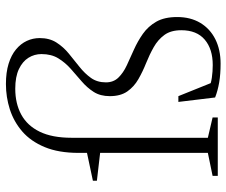

<svg xmlns="http://www.w3.org/2000/svg" viewBox="-78 -677 764 648"><g transform="rotate(-90 304.0 -353.0)"><path d="M112 -469.5Q112 -537 131.5 -584Q151 -631 184.2 -659.8Q217.5 -688.5 259 -701.8Q300.5 -715 344.5 -715Q383.5 -715 412.8 -706Q442 -697 461.2 -681Q480.5 -665 490 -644.5Q499.5 -624 499.5 -601Q499.5 -568 484.5 -544.5Q469.5 -521 447.2 -502.8Q425 -484.5 402.5 -466.8Q380 -449 365 -428Q350 -407 350 -377.5Q350 -352 366 -335.5Q382 -319 407.2 -307.2Q432.5 -295.5 460.5 -283Q488.5 -270.5 513.8 -252.8Q539 -235 554.8 -207.5Q570.5 -180 570.5 -137Q570.5 -92 550.8 -59Q531 -26 495.5 -8.2Q460 9.5 413 9.5Q378 9.5 350 4.8Q322 0 299 -9L284 -133H303.5L354 -7.5L322.5 -32.5Q344.5 -23 365.8 -20Q387 -17 408.5 -17Q462.5 -17 494.2 -44Q526 -71 526 -123Q526 -158.5 510 -180.2Q494 -202 468.8 -216.2Q443.5 -230.5 414.8 -242Q386 -253.5 360.8 -268Q335.5 -282.5 319.5 -305.2Q303.5 -328 303.5 -364.5Q303.5 -396.5 317.8 -418.8Q332 -441 353.2 -459.2Q374.5 -477.5 395.5 -496Q416.5 -514.5 431 -538Q445.5 -561.5 445.5 -595Q445.5 -619 433 -639Q420.5 -659 394.8 -671.2Q369 -683.5 328.5 -683.5Q278.5 -683.5 241.2 -663.2Q204 -643 183.5 -601Q163 -559 163 -493V-33.5L231.5 -17.5V0H34.5V-17.5L112 -33.5ZM119.5 -443 112.5 -397 18 -408V-421.5Z"/></g></svg>

Font: Newsreader 16pt 16pt Light
Style: Regular
Weight: 300
Version: Version 1.003